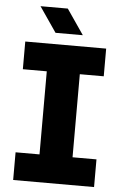

<svg xmlns="http://www.w3.org/2000/svg" viewBox="-59 -926 617 967"><g transform="rotate(5 249.5 -442.0)"><path d="M45 0V-140H166V-560H45V-700H454V-560H333V-140H454V0ZM193 -757 106 -884H244L331 -757Z"/></g></svg>

Font: MuseoModerno
Style: Bold
Weight: 700
Designer: Pablo Cosgaya, Héctor Gatti, Marcela Romero, and the Authors of The MuseoModerno Project.
Foundry: Omnibus-Type Team
Version: Version 1.001